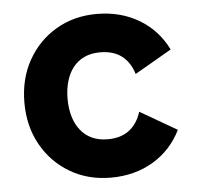

<svg xmlns="http://www.w3.org/2000/svg" viewBox="-44 -566 645 623"><g transform="rotate(-5 278.5 -254.5)"><path d="M174.8 -253.9Q174.8 -285.1 182.3 -311Q189.7 -336.9 204.5 -355.9Q219.3 -374.9 241.5 -385.2Q263.6 -395.5 292.6 -395.5Q336.1 -395.5 363.2 -374.8Q390.2 -354 402.1 -315.4L522 -384.8Q490.5 -449 430.4 -484.8Q370.3 -520.5 292.6 -520.5Q218.4 -520.5 160 -486Q101.6 -451.6 67.9 -391.4Q34.2 -331.2 34.2 -253.9Q34.2 -176.6 68 -116.4Q101.9 -56.2 160.4 -21.8Q218.9 12.7 293.2 12.7Q370.9 12.7 431 -23.1Q491.1 -59 522.6 -123L402.7 -192.4Q390.8 -154.1 363.8 -133.2Q336.7 -112.3 293.2 -112.3Q264.2 -112.3 242 -122.6Q219.9 -132.9 205 -151.9Q190 -170.9 182.4 -196.9Q174.8 -222.9 174.8 -253.9Z"/></g></svg>

Font: Giphurs SC
Style: Regular
Weight: 400
Version: Version 0.920